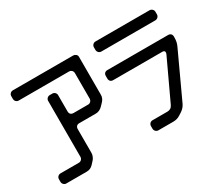

<svg xmlns="http://www.w3.org/2000/svg" viewBox="-146 -1094 1748 1532"><g transform="rotate(-30 728.0 -328.5)"><path d="M80 104H268Q304 104 328 78L352 52Q362 42 369 25Q376 8 376 -7V-226Q376 -242 385 -251.5Q394 -261 411 -261H564Q581 -261 596.5 -268.5Q612 -276 624 -288L648 -313Q673 -338 673 -372V-721Q673 -735 662 -744Q651 -753 638 -753H82Q68 -753 58 -743Q48 -733 48 -718V-695Q48 -679 58 -669Q68 -659 82 -659H546Q560 -659 570 -649Q580 -639 580 -624V-390Q580 -375 570 -364.5Q560 -354 546 -354H411Q395 -354 385.5 -363Q376 -372 376 -390V-539Q376 -553 366 -563Q356 -573 342 -573H319Q305 -573 294.5 -563Q284 -553 284 -539V-25Q284 -10 274 0.5Q264 11 248 11H80Q66 11 56 21Q46 31 46 46V69Q46 83 56 93.5Q66 104 80 104Z M894 69Q894 83 904 93.5Q914 104 928 104H1066Q1082 104 1098 100Q1114 96 1131 85L1156 69Q1186 49 1201 18L1395 -401Q1402 -416 1406 -434Q1410 -452 1410 -481Q1410 -497 1401 -506.5Q1392 -516 1375 -516H817Q801 -516 791.5 -507Q782 -498 782 -481V-458Q782 -442 791 -432.5Q800 -423 817 -423H1268Q1291 -423 1291 -406Q1291 -403 1290.5 -399.5Q1290 -396 1288 -391L1115 -21Q1107 -4 1094 3.5Q1081 11 1065 11H928Q914 11 904 21Q894 31 894 46ZM848 -668H1345Q1360 -668 1370.5 -678.5Q1381 -689 1381 -703V-726Q1381 -741 1370.5 -751Q1360 -761 1345 -761H848Q834 -761 824 -751Q814 -741 814 -726V-703Q814 -689 824 -678.5Q834 -668 848 -668Z"/></g></svg>

Font: WD-XL Lubrifont TC
Style: Regular
Weight: 400
Designer: [WD-XL Lubrifont] Copyright 2020-2022 (c) NightFurySL2001, Skr-ZERO; [ZCOOL QingKe HuangYou] Copyright 2018-2022 (c) The
Version: Version 2.001;hotconv 1.1.1;makeotfexe 2.6.0